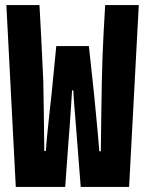

<svg xmlns="http://www.w3.org/2000/svg" viewBox="-20 -734 570 754"><path d="M42 0 5 -714H135Q139 -645 141.5 -594Q144 -543 146 -500.5Q148 -458 150 -415Q151 -372 152 -298Q153 -224 154 -141H160Q162 -172 166.5 -215.5Q171 -259 175.5 -301Q180 -343 183 -369L201 -553H329L349 -368Q352 -338 356 -295.5Q360 -253 364 -211.5Q368 -170 370 -140H376Q377 -226 378 -299.5Q379 -373 380 -419Q381 -465 382.5 -507Q384 -549 386.5 -598.5Q389 -648 393 -714H525L487 0H297L283 -179Q281 -206 278 -243Q275 -280 272 -317Q269 -354 268 -379H263Q261 -354 259 -317Q257 -280 254 -243Q251 -206 249 -179L236 0Z"/></svg>

Font: Noto Sans Mono Condensed Black
Style: Regular
Weight: 900
Width: 3
Designer: Monotype Design Team
Foundry: Monotype Imaging Inc.
Version: Version 2.014